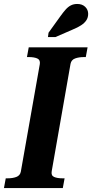

<svg xmlns="http://www.w3.org/2000/svg" viewBox="-42 -949 465 969"><path d="M63 -82 159 -626Q162 -647 146 -654Q130 -661 103 -661H94L103 -710H400L391 -661H382Q356 -661 337 -654Q318 -647 314 -627L219 -85Q215 -63 231 -56Q247 -49 274 -49H284L275 0H-22L-13 -49H-4Q22 -49 40.5 -56Q59 -63 63 -82ZM262 -866Q277 -887 289.5 -901Q302 -915 316 -922Q330 -929 348 -929Q373 -929 388 -914.5Q403 -900 403 -879Q403 -861 394 -847Q385 -833 367.5 -821.5Q350 -810 323 -799L238 -762H200L203 -784Z"/></svg>

Font: Roboto Serif 72pt SemiCondensed SemiBold
Style: Italic
Weight: 600
Width: 4
Italic angle: -10°
Designer: Greg Gazdowicz
Foundry: Commercial Type
Version: Version 1.008